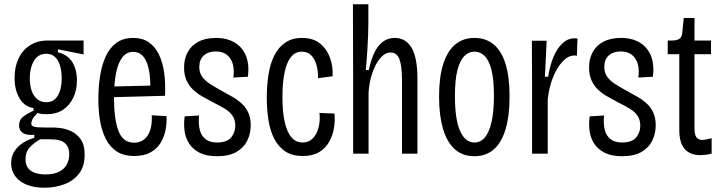

<svg xmlns="http://www.w3.org/2000/svg" viewBox="-20 -717 3371 896"><path d="M188 159Q139 159 104.5 145Q70 131 51 105Q32 79 32 45Q32 2 61 -28.5Q90 -59 140 -74V-88Q104 -85 86.5 -96.5Q69 -108 69 -132Q69 -157 87 -171.5Q105 -186 136 -200V-213Q94 -219 71 -258.5Q48 -298 48 -353Q48 -404 66 -443Q84 -482 119 -505Q154 -528 204 -528H370V-463L250 -487V-473Q296 -462 317.5 -427Q339 -392 339 -342Q339 -296 321.5 -260Q304 -224 273 -204Q242 -184 199 -184Q190 -184 177.5 -185Q165 -186 155 -190Q137 -172 131.5 -160.5Q126 -149 126 -141Q126 -132 133.5 -128Q141 -124 155.5 -123Q170 -122 191 -122H229Q238 -122 261 -119.5Q284 -117 310.5 -105.5Q337 -94 356 -68Q375 -42 375 5Q375 59 349 93Q323 127 280 143Q237 159 188 159ZM192 97Q231 97 255.5 84.5Q280 72 291.5 50.5Q303 29 303 3Q303 -23 293 -37.5Q283 -52 268 -58.5Q253 -65 237 -66Q221 -67 209 -67H167Q132 -46 115.5 -25.5Q99 -5 99 25Q99 52 111.5 68Q124 84 145.5 90.5Q167 97 192 97ZM196 -240Q232 -240 250 -271Q268 -302 268 -351Q268 -402 250 -434Q232 -466 196 -466Q158 -466 138.5 -433Q119 -400 119 -352Q119 -319 127.5 -294Q136 -269 153.5 -254.5Q171 -240 196 -240Z M607 11Q556 11 523.5 -11Q491 -33 472.5 -71Q454 -109 446.5 -156Q439 -203 439 -255Q439 -311 447 -362Q455 -413 473 -453Q491 -493 522.5 -516.5Q554 -540 602 -540Q645 -540 674 -520Q703 -500 721 -464Q739 -428 746 -378.5Q753 -329 750 -270L491 -263V-313L701 -318L681 -298Q683 -353 674.5 -393Q666 -433 648 -454Q630 -475 601 -475Q571 -475 551 -449.5Q531 -424 521.5 -376Q512 -328 512 -260Q512 -160 533 -105.5Q554 -51 606 -51Q625 -51 641 -59Q657 -67 668 -83Q679 -99 684.5 -123.5Q690 -148 688 -179L757 -175Q759 -145 753 -112.5Q747 -80 730.5 -52Q714 -24 683.5 -6.5Q653 11 607 11Z M993 12Q943 12 911 -4.5Q879 -21 862 -48Q845 -75 841 -108Q837 -141 842 -174L909 -178Q905 -138 912.5 -110Q920 -82 940 -67Q960 -52 993 -52Q1039 -52 1058.5 -75.5Q1078 -99 1078 -130Q1078 -157 1066 -175.5Q1054 -194 1031 -208.5Q1008 -223 975 -239Q949 -253 924 -267Q899 -281 880 -299.5Q861 -318 850 -343Q839 -368 839 -402Q839 -443 856 -474Q873 -505 906 -522.5Q939 -540 988 -540Q1040 -540 1076 -518Q1112 -496 1128 -456Q1144 -416 1137 -359L1069 -355Q1074 -391 1066.5 -418Q1059 -445 1039 -461Q1019 -477 987 -477Q952 -477 931 -458Q910 -439 910 -405Q910 -378 923.5 -359Q937 -340 960.5 -325Q984 -310 1013 -294Q1041 -279 1066 -264.5Q1091 -250 1110 -232Q1129 -214 1139.5 -189.5Q1150 -165 1150 -132Q1150 -94 1134 -61Q1118 -28 1083.5 -8Q1049 12 993 12Z M1393 11Q1343 11 1310.5 -11Q1278 -33 1259 -71Q1240 -109 1232.5 -158Q1225 -207 1225 -261Q1225 -318 1233 -369Q1241 -420 1260 -458Q1279 -496 1311 -518Q1343 -540 1389 -540Q1442 -540 1474 -513.5Q1506 -487 1520.5 -446Q1535 -405 1532 -361L1464 -352Q1465 -385 1457 -413.5Q1449 -442 1432 -459Q1415 -476 1388 -476Q1365 -476 1348 -461.5Q1331 -447 1320 -419.5Q1309 -392 1303.5 -352.5Q1298 -313 1298 -264Q1298 -198 1308 -150.5Q1318 -103 1339 -77.5Q1360 -52 1392 -52Q1420 -52 1438.5 -70Q1457 -88 1466 -119.5Q1475 -151 1471 -190L1541 -187Q1544 -154 1538.5 -119.5Q1533 -85 1516 -55Q1499 -25 1469 -7Q1439 11 1393 11Z M1628 0V-349L1627 -697H1699V-605Q1699 -583 1698 -557.5Q1697 -532 1695.5 -504.5Q1694 -477 1692 -448Q1690 -419 1687 -390H1701Q1712 -441 1728.5 -474Q1745 -507 1768.5 -523.5Q1792 -540 1822 -540Q1874 -540 1901 -493.5Q1928 -447 1928 -351V0H1856V-342Q1856 -407 1844.5 -439.5Q1833 -472 1802 -472Q1777 -472 1754.5 -445.5Q1732 -419 1717.5 -376.5Q1703 -334 1700 -286V0Z M2194 12Q2139 12 2102.5 -20.5Q2066 -53 2047.5 -115.5Q2029 -178 2029 -266Q2029 -358 2048.5 -418.5Q2068 -479 2104.5 -509.5Q2141 -540 2194 -540Q2247 -540 2283.5 -510Q2320 -480 2339 -419.5Q2358 -359 2358 -266Q2358 -177 2339.5 -114.5Q2321 -52 2284.5 -20Q2248 12 2194 12ZM2194 -52Q2223 -52 2243 -76Q2263 -100 2274 -148Q2285 -196 2285 -269Q2285 -346 2273.5 -391Q2262 -436 2241.5 -456Q2221 -476 2194 -476Q2168 -476 2147.5 -456Q2127 -436 2115 -391Q2103 -346 2103 -268Q2103 -160 2127 -106Q2151 -52 2194 -52Z M2463 0V-332L2462 -527H2531L2523 -359H2538Q2546 -411 2563 -451.5Q2580 -492 2605 -515Q2630 -538 2657 -538Q2662 -538 2666.5 -538Q2671 -538 2675 -537L2672 -456Q2669 -458 2665.5 -458Q2662 -458 2659 -458Q2632 -458 2605.5 -430Q2579 -402 2560.5 -355.5Q2542 -309 2536 -253V0Z M2883 12Q2833 12 2801 -4.5Q2769 -21 2752 -48Q2735 -75 2731 -108Q2727 -141 2732 -174L2799 -178Q2795 -138 2802.5 -110Q2810 -82 2830 -67Q2850 -52 2883 -52Q2929 -52 2948.5 -75.5Q2968 -99 2968 -130Q2968 -157 2956 -175.5Q2944 -194 2921 -208.5Q2898 -223 2865 -239Q2839 -253 2814 -267Q2789 -281 2770 -299.5Q2751 -318 2740 -343Q2729 -368 2729 -402Q2729 -443 2746 -474Q2763 -505 2796 -522.5Q2829 -540 2878 -540Q2930 -540 2966 -518Q3002 -496 3018 -456Q3034 -416 3027 -359L2959 -355Q2964 -391 2956.5 -418Q2949 -445 2929 -461Q2909 -477 2877 -477Q2842 -477 2821 -458Q2800 -439 2800 -405Q2800 -378 2813.5 -359Q2827 -340 2850.5 -325Q2874 -310 2903 -294Q2931 -279 2956 -264.5Q2981 -250 3000 -232Q3019 -214 3029.5 -189.5Q3040 -165 3040 -132Q3040 -94 3024 -61Q3008 -28 2973.5 -8Q2939 12 2883 12Z M3249 7Q3200 7 3175 -22Q3150 -51 3150 -110V-464H3096V-528H3116Q3141 -528 3152 -537Q3163 -546 3164 -566L3171 -633H3221V-528H3298V-464H3221V-118Q3221 -91 3229 -77.5Q3237 -64 3259 -64Q3264 -64 3275 -66Q3286 -68 3301 -72V0Q3284 4 3271.5 5.5Q3259 7 3249 7Z"/></svg>

Font: Bricolage Grotesque 24pt Condensed Light
Style: Regular
Weight: 300
Width: 3
Designer: Mathieu Triay
Foundry: Atelier Triay
Version: Version 1.001;gftools[0.9.33.dev8+g029e19f]